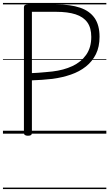

<svg xmlns="http://www.w3.org/2000/svg" viewBox="-20 -905 740 1300"><path d="M169 14Q142 14 142 -5V-856Q142 -866 149 -870.5Q156 -875 170 -875H360Q457 -875 522 -853Q587 -831 620.5 -783Q654 -735 654 -656Q654 -588 629.5 -538.5Q605 -489 561.5 -454.5Q518 -420 460 -400Q402 -380 335 -371Q300 -367 264 -364.5Q228 -362 196 -361V-5Q196 5 190 9.5Q184 14 169 14ZM196 -410Q219 -411 241.5 -412.5Q264 -414 288 -416.5Q312 -419 335 -421Q411 -430 470 -457.5Q529 -485 563.5 -534Q598 -583 598 -655Q598 -717 571 -754Q544 -791 491.5 -808Q439 -825 360 -825H196ZM0 365H700V375H0ZM0 -20H700V0H0ZM0 -505H700V-500H0ZM0 -885H700V-875H0Z"/></svg>

Font: Playwrite GB J Guides
Style: Regular
Weight: 400
Designer: Veronika Burian, José Scaglione
Foundry: TypeTogether
Version: Version 1.003